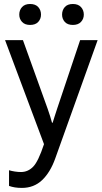

<svg xmlns="http://www.w3.org/2000/svg" viewBox="-20 -711 500 944"><path d="M24.4 203.1V126Q37.1 129.9 52.7 132.3Q68.4 134.8 83 134.8Q117.2 134.8 142.6 109.1Q168 83.5 196.3 -2V-2.4L4.9 -513.7H92.8L214.4 -175.8Q221.2 -156.2 226.6 -139.2Q231.9 -122.1 235.8 -107.4H238.8Q243.2 -122.1 248.8 -139.2Q254.4 -156.2 260.7 -175.8L374 -513.7H460L251.5 68.4Q227.1 136.7 186.8 174.8Q146.5 212.9 87.9 212.9Q68.4 212.9 53.2 210.4Q38.1 208 24.4 203.1ZM74.7 -639.2Q74.7 -661.1 88.4 -676.3Q102.1 -691.4 127.9 -691.4Q154.3 -691.4 168 -676.3Q181.6 -661.1 181.6 -639.2Q181.6 -618.2 168 -603.3Q154.3 -588.4 127.9 -588.4Q102.1 -588.4 88.4 -603.3Q74.7 -618.2 74.7 -639.2ZM285.2 -639.2Q285.2 -661.1 298.6 -676.3Q312 -691.4 338.4 -691.4Q364.3 -691.4 378.2 -676.3Q392.1 -661.1 392.1 -639.2Q392.1 -618.2 378.2 -603.3Q364.3 -588.4 338.4 -588.4Q312 -588.4 298.6 -603.3Q285.2 -618.2 285.2 -639.2Z"/></svg>

Font: RobotoFlex
Style: Regular
Weight: 400
Designer: Berlow after Robertson
Foundry: Google
Version: Version 2.136